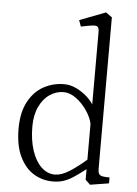

<svg xmlns="http://www.w3.org/2000/svg" viewBox="-54 -802 611 858"><g transform="rotate(5 251.0 -373.0)"><path d="M42.5 -209Q42.5 -282 68.8 -330.2Q95 -378.5 137.2 -401.2Q179.5 -424 228.5 -424Q257.5 -424 285 -410.2Q312.5 -396.5 332.8 -377.8Q353 -359 361 -344.5V-670Q361 -686.5 355.2 -692.2Q349.5 -698 333.8 -696.5Q318 -695 280 -687L270 -715L387 -760L414.5 -740V-60.5Q414.5 -45 419 -38Q423.5 -31 433.8 -28.8Q444 -26.5 466.5 -26.5V0L382.5 13.5L361 -7V-54.5Q325 -26.5 303.5 -13Q282 0.5 261.5 7Q241 13.5 215 13.5Q169 13.5 130 -9.8Q91 -33 66.8 -82.8Q42.5 -132.5 42.5 -209ZM361 -97V-257Q356 -284 335.5 -315Q315 -346 286.5 -367.2Q258 -388.5 229 -388.5Q196.5 -388.5 167.5 -369.2Q138.5 -350 120.8 -312.5Q103 -275 103 -223.5Q103 -163.5 118.2 -116.8Q133.5 -70 160.5 -44Q187.5 -18 222 -18Q250.5 -18 285.8 -40Q321 -62 361 -97Z"/></g></svg>

Font: Didactic
Style: Regular
Weight: 400
Designer: Tyler Finck
Foundry: Etcetera Type Co
Version: Version 3.007;FEAKit 1.0